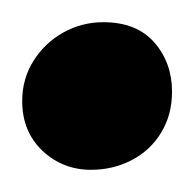

<svg xmlns="http://www.w3.org/2000/svg" viewBox="-30 -479 175 173"><path d="M-10 -388Q-10 -408 0.2 -424.2Q10.5 -440.5 27.2 -449.8Q44 -459 63 -459Q93 -459 109 -440.8Q125 -422.5 125 -396.5Q125 -375.5 115.2 -359.5Q105.5 -343.5 88.8 -334.8Q72 -326 52 -326Q26.5 -326 8.2 -343.2Q-10 -360.5 -10 -388Z"/></svg>

Font: Merriweather 12pt
Style: Regular
Weight: 400
Designer: Eben Sorkin
Foundry: Eben Sorkin
Version: Version 2.100